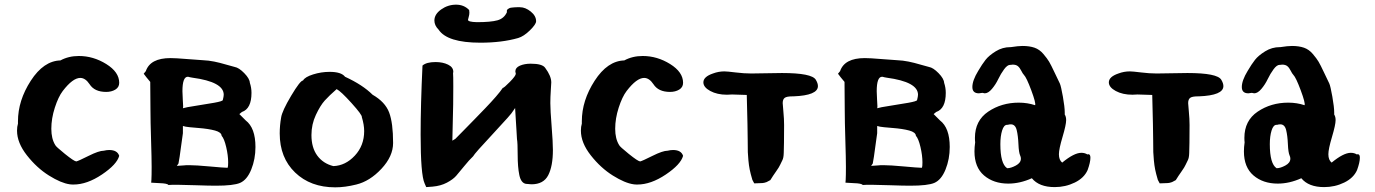

<svg xmlns="http://www.w3.org/2000/svg" viewBox="-20 -794 5894 823"><path d="M53 -234Q53 -251 57 -264V-274Q57 -363 112 -448Q167 -533 239 -535Q274 -554 318 -554Q380 -554 435.5 -519.5Q491 -485 491 -439Q491 -420 474.5 -410Q458 -400 435 -400Q385 -400 364 -433Q346 -460 324 -460Q292 -460 249 -404Q230 -379 215 -332.5Q200 -286 200 -242Q200 -199 217 -172Q219 -166 258 -134.5Q297 -103 307 -102Q316 -104 360 -126Q404 -148 425 -148Q437 -151 448 -151Q483 -151 491 -126Q481 -89 417 -46Q353 -3 295 -3Q284 -3 279 -4Q242 -9 190 -41.5Q138 -74 95.5 -128Q53 -182 53 -234Z M596 -478 605 -489Q624 -545 711 -545Q733 -545 780.5 -541Q828 -537 849 -536Q874 -535 898.5 -530Q923 -525 948 -517.5Q973 -510 986 -507Q1004 -504 1027 -480.5Q1050 -457 1051 -439Q1058 -418 1058 -396Q1058 -328 1017 -314L1006 -305L1033 -278Q1075 -246 1075 -164Q1075 -112 1057 -67.5Q1039 -23 1009 -10Q981 2 905 2Q876 2 818.5 0Q761 -2 739 -2Q712 -2 702 -1Q698 -8 663 -9L628 -11L629 -23Q630 -41 630 -79Q630 -115 627.5 -195Q625 -275 625 -318L624 -443Q606 -464 596 -478ZM738 -83 768 -85Q774 -86 791 -86Q819 -86 879 -80.5Q939 -75 951 -75H956Q958 -81 958 -98Q958 -128 949.5 -164Q941 -200 930 -212Q929 -227 901.5 -234.5Q874 -242 829.5 -245.5Q785 -249 776 -251L764 -254V-223Q761 -206 755.5 -162Q750 -118 745 -93ZM762 -403Q762 -389 763.5 -367Q765 -345 765 -339Q765 -332 764 -330Q776 -334 819 -340.5Q862 -347 898 -353.5Q934 -360 935 -365Q939 -381 939 -388Q939 -443 805 -461Q798 -462 794 -463Q788 -465 785 -465Q762 -465 762 -403Z M1179 -222Q1179 -256 1185 -290Q1189 -318 1228 -383.5Q1267 -449 1279 -449Q1287 -464 1322 -475Q1357 -486 1393 -486Q1443 -486 1459 -465Q1535 -430 1577 -388Q1631 -357 1648 -312Q1665 -267 1665 -181Q1665 -124 1615 -70.5Q1565 -17 1507 -3Q1459 9 1417 9Q1311 9 1245 -54.5Q1179 -118 1179 -222ZM1315 -215Q1315 -161 1340 -127Q1365 -93 1409 -82Q1461 -84 1501 -127Q1541 -170 1541 -232Q1541 -259 1531 -292Q1533 -301 1487 -352Q1441 -403 1423 -412Q1391 -384 1372 -363Q1353 -342 1334 -301.5Q1315 -261 1315 -215Z M1783 -217Q1783 -345 1791 -513Q1808 -528 1847 -528Q1878 -528 1900.5 -517Q1923 -506 1923 -486Q1923 -485 1922.5 -483Q1922 -481 1922 -480Q1923 -471 1923 -423Q1923 -340 1921 -280L1919 -191L1932 -199Q1939 -206 1966.5 -234Q1994 -262 2014 -282.5Q2034 -303 2060 -330Q2086 -357 2105.5 -379.5Q2125 -402 2135 -417Q2140 -417 2165.5 -443Q2191 -469 2191 -478Q2191 -479 2190 -482.5Q2189 -486 2189 -488Q2189 -504 2208.5 -512.5Q2228 -521 2255 -521Q2305 -521 2317 -503Q2343 -468 2343 -441Q2343 -436 2341 -407Q2339 -378 2339 -352Q2339 -322 2344.5 -253Q2350 -184 2350 -151Q2350 -82 2330 -43Q2310 -4 2258 -4Q2252 -4 2234 -6Q2213 -10 2206 -44Q2199 -78 2199 -130Q2199 -182 2196 -198Q2196 -200 2194 -232.5Q2192 -265 2191 -281L2188 -331L2179 -318Q2175 -308 2094.5 -222Q2014 -136 2008 -124Q1991 -108 1970 -82Q1949 -56 1935.5 -40.5Q1922 -25 1895.5 -11Q1869 3 1834 6L1807 8L1800 -8Q1783 -45 1783 -217ZM1842 -706Q1842 -733 1871 -753.5Q1900 -774 1935 -774Q1969 -774 1991 -751Q1992 -747 1992 -740Q1992 -731 1989 -721Q1986 -711 1986 -709Q1986 -700 2024 -699Q2084 -699 2112.5 -707Q2141 -715 2153 -742Q2152 -747 2153 -750Q2154 -753 2157.5 -755.5Q2161 -758 2164.5 -759.5Q2168 -761 2174.5 -761.5Q2181 -762 2184.5 -762.5Q2188 -763 2195.5 -763Q2203 -763 2205 -763H2209Q2232 -763 2255 -744.5Q2278 -726 2278 -703Q2278 -690 2251.5 -664Q2225 -638 2201 -631Q2131 -611 2039 -611Q1897 -611 1860 -667Q1842 -685 1842 -706Z M2470 -234Q2470 -251 2474 -264V-274Q2474 -363 2529 -448Q2584 -533 2656 -535Q2691 -554 2735 -554Q2797 -554 2852.5 -519.5Q2908 -485 2908 -439Q2908 -420 2891.5 -410Q2875 -400 2852 -400Q2802 -400 2781 -433Q2763 -460 2741 -460Q2709 -460 2666 -404Q2647 -379 2632 -332.5Q2617 -286 2617 -242Q2617 -199 2634 -172Q2636 -166 2675 -134.5Q2714 -103 2724 -102Q2733 -104 2777 -126Q2821 -148 2842 -148Q2854 -151 2865 -151Q2900 -151 2908 -126Q2898 -89 2834 -46Q2770 -3 2712 -3Q2701 -3 2696 -4Q2659 -9 2607 -41.5Q2555 -74 2512.5 -128Q2470 -182 2470 -234Z M2995 -441Q2995 -465 3036 -479Q3060 -488 3085 -488Q3097 -488 3133 -483.5Q3169 -479 3200 -479Q3221 -479 3265.5 -480Q3310 -481 3332 -481Q3460 -481 3477 -452Q3486 -437 3486 -425Q3486 -385 3381 -381H3377Q3352 -381 3343.5 -374.5Q3335 -368 3335 -352Q3335 -346 3338 -315Q3341 -284 3341 -258Q3341 -204 3340.5 -182.5Q3340 -161 3339.5 -139Q3339 -117 3333.5 -107Q3328 -97 3324 -87.5Q3320 -78 3306.5 -59Q3293 -40 3282 -22Q3280 -21 3274.5 -18Q3269 -15 3266 -13.5Q3263 -12 3256 -10.5Q3249 -9 3240 -9L3213 -8L3205 -23Q3197 -50 3193.5 -67.5Q3190 -85 3188 -107Q3186 -129 3185.5 -142Q3185 -155 3185 -193Q3185 -231 3184 -262L3181 -387L3118 -389Q3110 -388 3096 -388Q3054 -388 3024.5 -404Q2995 -420 2995 -441Z M3572 -478 3581 -489Q3600 -545 3687 -545Q3709 -545 3756.5 -541Q3804 -537 3825 -536Q3850 -535 3874.5 -530Q3899 -525 3924 -517.5Q3949 -510 3962 -507Q3980 -504 4003 -480.5Q4026 -457 4027 -439Q4034 -418 4034 -396Q4034 -328 3993 -314L3982 -305L4009 -278Q4051 -246 4051 -164Q4051 -112 4033 -67.5Q4015 -23 3985 -10Q3957 2 3881 2Q3852 2 3794.5 0Q3737 -2 3715 -2Q3688 -2 3678 -1Q3674 -8 3639 -9L3604 -11L3605 -23Q3606 -41 3606 -79Q3606 -115 3603.5 -195Q3601 -275 3601 -318L3600 -443Q3582 -464 3572 -478ZM3714 -83 3744 -85Q3750 -86 3767 -86Q3795 -86 3855 -80.5Q3915 -75 3927 -75H3932Q3934 -81 3934 -98Q3934 -128 3925.5 -164Q3917 -200 3906 -212Q3905 -227 3877.5 -234.5Q3850 -242 3805.5 -245.5Q3761 -249 3752 -251L3740 -254V-223Q3737 -206 3731.5 -162Q3726 -118 3721 -93ZM3738 -403Q3738 -389 3739.5 -367Q3741 -345 3741 -339Q3741 -332 3740 -330Q3752 -334 3795 -340.5Q3838 -347 3874 -353.5Q3910 -360 3911 -365Q3915 -381 3915 -388Q3915 -443 3781 -461Q3774 -462 3770 -463Q3764 -465 3761 -465Q3738 -465 3738 -403Z M4148 -421Q4148 -449 4173 -490Q4190 -519 4204.5 -537.5Q4219 -556 4248 -574Q4277 -592 4311 -592H4313Q4345 -597 4363 -597Q4393 -597 4414.5 -589.5Q4436 -582 4452.5 -562.5Q4469 -543 4477 -529.5Q4485 -516 4500.5 -483Q4516 -450 4523 -436Q4528 -425 4536 -380Q4544 -335 4544 -311V-303Q4550 -294 4550 -279Q4550 -259 4534.5 -207Q4519 -155 4519 -133Q4519 -108 4533 -97Q4584 -139 4615 -139Q4630 -139 4641 -132Q4642 -132 4643 -132.5Q4644 -133 4645 -133Q4654 -133 4654 -118Q4654 -98 4642 -65Q4627 -31 4587 -11.5Q4547 8 4501 8Q4434 8 4403 -30Q4352 -7 4302 -7Q4239 -7 4198 -42Q4157 -77 4157 -145Q4157 -163 4160 -184Q4159 -190 4159 -203Q4159 -277 4216 -315.5Q4273 -354 4347 -354Q4384 -354 4417 -343Q4421 -352 4400.5 -407Q4380 -462 4369 -473Q4364 -478 4357.5 -491Q4351 -504 4343 -510.5Q4335 -517 4321 -517Q4320 -517 4317 -516.5Q4314 -516 4312 -516H4310Q4298 -516 4284 -497Q4270 -478 4259 -455Q4248 -432 4232 -413Q4216 -394 4201 -394Q4199 -394 4191 -396Q4179 -394 4176 -394Q4148 -394 4148 -421ZM4268 -176Q4268 -92 4297 -73H4298Q4313 -73 4334.5 -84.5Q4356 -96 4356 -114Q4356 -121 4353 -127Q4347 -140 4345.5 -176Q4344 -212 4338 -236.5Q4332 -261 4313 -261Q4305 -261 4300 -259H4297Q4283 -259 4275.5 -234.5Q4268 -210 4268 -176Z M4733 -441Q4733 -465 4774 -479Q4798 -488 4823 -488Q4835 -488 4871 -483.5Q4907 -479 4938 -479Q4959 -479 5003.5 -480Q5048 -481 5070 -481Q5198 -481 5215 -452Q5224 -437 5224 -425Q5224 -385 5119 -381H5115Q5090 -381 5081.5 -374.5Q5073 -368 5073 -352Q5073 -346 5076 -315Q5079 -284 5079 -258Q5079 -204 5078.5 -182.5Q5078 -161 5077.5 -139Q5077 -117 5071.5 -107Q5066 -97 5062 -87.5Q5058 -78 5044.5 -59Q5031 -40 5020 -22Q5018 -21 5012.5 -18Q5007 -15 5004 -13.5Q5001 -12 4994 -10.5Q4987 -9 4978 -9L4951 -8L4943 -23Q4935 -50 4931.5 -67.5Q4928 -85 4926 -107Q4924 -129 4923.5 -142Q4923 -155 4923 -193Q4923 -231 4922 -262L4919 -387L4856 -389Q4848 -388 4834 -388Q4792 -388 4762.5 -404Q4733 -420 4733 -441Z M5303 -421Q5303 -449 5328 -490Q5345 -519 5359.5 -537.5Q5374 -556 5403 -574Q5432 -592 5466 -592H5468Q5500 -597 5518 -597Q5548 -597 5569.5 -589.5Q5591 -582 5607.5 -562.5Q5624 -543 5632 -529.5Q5640 -516 5655.5 -483Q5671 -450 5678 -436Q5683 -425 5691 -380Q5699 -335 5699 -311V-303Q5705 -294 5705 -279Q5705 -259 5689.5 -207Q5674 -155 5674 -133Q5674 -108 5688 -97Q5739 -139 5770 -139Q5785 -139 5796 -132Q5797 -132 5798 -132.5Q5799 -133 5800 -133Q5809 -133 5809 -118Q5809 -98 5797 -65Q5782 -31 5742 -11.5Q5702 8 5656 8Q5589 8 5558 -30Q5507 -7 5457 -7Q5394 -7 5353 -42Q5312 -77 5312 -145Q5312 -163 5315 -184Q5314 -190 5314 -203Q5314 -277 5371 -315.5Q5428 -354 5502 -354Q5539 -354 5572 -343Q5576 -352 5555.5 -407Q5535 -462 5524 -473Q5519 -478 5512.5 -491Q5506 -504 5498 -510.5Q5490 -517 5476 -517Q5475 -517 5472 -516.5Q5469 -516 5467 -516H5465Q5453 -516 5439 -497Q5425 -478 5414 -455Q5403 -432 5387 -413Q5371 -394 5356 -394Q5354 -394 5346 -396Q5334 -394 5331 -394Q5303 -394 5303 -421ZM5423 -176Q5423 -92 5452 -73H5453Q5468 -73 5489.5 -84.5Q5511 -96 5511 -114Q5511 -121 5508 -127Q5502 -140 5500.5 -176Q5499 -212 5493 -236.5Q5487 -261 5468 -261Q5460 -261 5455 -259H5452Q5438 -259 5430.5 -234.5Q5423 -210 5423 -176Z"/></svg>

Font: NaniFont Regular
Style: Regular
Weight: 400
Designer: Nanigashitei
Version: Version 1.036